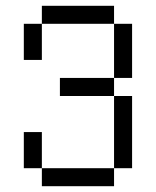

<svg xmlns="http://www.w3.org/2000/svg" viewBox="-20 -520 540 665"><path d="M125 62.5V125H375V62.5ZM125 62.5Q125 62.5 125 -62.5H62.5Q62.5 -62.5 62.5 62.5ZM375 62.5H437.5Q437.5 62.5 437.5 -187.5H375Q375 -187.5 375 62.5ZM375 -187.5V-250H187.5V-187.5ZM375 -250H437.5V-437.5H375ZM62.5 -437.5Q62.5 -437.5 62.5 -312.5H125Q125 -312.5 125 -437.5ZM125 -437.5H375V-500H125Z"/></svg>

Font: Unifont
Style: Regular
Weight: 500
Version: Version 15.1.04